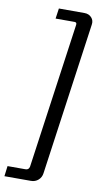

<svg xmlns="http://www.w3.org/2000/svg" viewBox="-127 -814 553 1026"><g transform="rotate(10 150.0 -301.5)"><path d="M106 -768H245Q269 -768 283.5 -752Q298 -736 294 -713L178 113Q175 136 158.5 150.5Q142 165 119 165H-25L-18 109H80Q97 109 101 91L212 -698Q214 -712 201 -712H98Z"/></g></svg>

Font: Exo 2.0
Style: Italic
Weight: 400
Italic angle: -8°
Designer: Natanael Gama
Version: Version 1.001;PS 001.001;hotconv 1.0.70;makeotf.lib2.5.58329